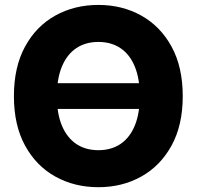

<svg xmlns="http://www.w3.org/2000/svg" viewBox="-20 -758 807 788"><path d="M621.1 -416.5V-311H162.1V-416.5ZM383.8 10.3Q285.6 10.3 207 -33.4Q128.4 -77.1 82.8 -160.6Q37.1 -244.1 37.1 -363.3Q37.1 -482.9 82.8 -566.7Q128.4 -650.4 207 -694.1Q285.6 -737.8 383.8 -737.8Q481.4 -737.8 559.8 -694.1Q638.2 -650.4 684.1 -566.7Q730 -482.9 730 -363.3Q730 -244.1 684.1 -160.6Q638.2 -77.1 559.8 -33.4Q481.4 10.3 383.8 10.3ZM383.8 -141.6Q436.5 -141.6 474.6 -167.2Q512.7 -192.9 533.2 -242.4Q553.7 -292 553.7 -363.3Q553.7 -435.1 533.2 -484.9Q512.7 -534.7 474.6 -560.3Q436.5 -585.9 383.8 -585.9Q331.1 -585.9 293 -560.3Q254.9 -534.7 234.1 -484.9Q213.4 -435.1 213.4 -363.3Q213.4 -292 234.1 -242.4Q254.9 -192.9 293 -167.2Q331.1 -141.6 383.8 -141.6Z"/></svg>

Font: Inter 18pt ExtraBold
Style: Regular
Weight: 800
Designer: Rasmus Andersson
Foundry: rsms
Version: Version 4.001;git-66647c0bb